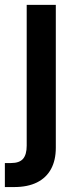

<svg xmlns="http://www.w3.org/2000/svg" viewBox="-46 -549 307 773"><path d="M61.5 -529.3H178.7V45.9Q178.7 96.2 159.4 131.6Q140.1 167 102.8 185.5Q65.4 204.1 10.7 204.1H-26.4V107.4H-1.5Q32.2 107.4 46.9 90.3Q61.5 73.2 61.5 37.6Z"/></svg>

Font: Inter Cardless Tabular Medium
Style: Regular
Weight: 500
Designer: Rasmus Andersson
Foundry: rsms
Version: Version 4.000;git-4fc901f